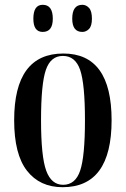

<svg xmlns="http://www.w3.org/2000/svg" viewBox="-20 -770 524 800"><path d="M241 10Q445 10 445 -269Q445 -547 244 -547Q39 -547 39 -269Q39 -127 92.5 -58.5Q146 10 241 10ZM243 0Q194 0 172.5 -59Q151 -118 151 -269Q151 -420 171 -478.5Q191 -537 242 -537Q294 -537 314 -478.5Q334 -420 334 -269Q334 -118 314 -59Q294 0 243 0ZM323 -637Q339 -637 351 -649.5Q363 -662 363 -692Q363 -724 351 -737Q339 -750 323 -750Q281 -750 281 -692Q281 -637 323 -637ZM158 -637Q200 -637 200 -692Q200 -750 158 -750Q119 -750 119 -692Q119 -637 158 -637Z"/></svg>

Font: Noto Serif Display Condensed Semi
Style: Regular
Weight: 600
Width: 3
Designer: Monotype Design Team
Foundry: Monotype Imaging Inc.
Version: Version 1.900